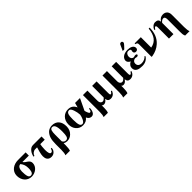

<svg xmlns="http://www.w3.org/2000/svg" viewBox="389 -2361 4236 4236"><g transform="rotate(-45 2506.5 -243.5)"><path d="M329 -169C329 -118 324 -17 252 -17C223 -17 205 -31 193 -56C174 -95 172 -176 172 -219C172 -276 193 -361 265 -361C313 -300 329 -246 329 -169ZM529 -361V-461H290C153 -461 25 -381 25 -232C25 -99 110 14 250 14C360 14 475 -67 475 -185C475 -286 368 -290 329 -361Z M1025 -361V-461H758C713 -461 675 -440 642 -398C612 -360 593 -317 586 -269H611C618 -295 632 -316 655 -334C678 -352 702 -361 728 -361H786C784 -352 780 -338 775 -320C766 -290 760 -270 757 -258C743 -205 736 -163 736 -131C736 -94 743 -63 758 -39C780 -4 815 14 864 14C905 14 938 1 964 -26C992 -54 1006 -88 1006 -127H981C971 -79 951 -56 921 -56C887 -56 870 -103 870 -197C870 -229 872 -261 876 -296C880 -331 883 -353 886 -361Z M1265 -271C1265 -329 1269 -371 1278 -397C1288 -427 1308 -442 1335 -442C1364 -442 1385 -428 1400 -401C1419 -366 1428 -306 1428 -220C1428 -149 1423 -99 1413 -69C1401 -34 1379 -17 1346 -17C1310 -17 1283 -36 1265 -72ZM1126 55C1126 126 1119 176 1105 205H1245C1258 172 1265 122 1265 54V-12C1294 6 1324 14 1356 14C1411 14 1460 -5 1501 -45C1550 -92 1575 -153 1575 -228C1575 -304 1557 -363 1520 -406C1482 -451 1428 -473 1358 -473C1334 -473 1310 -469 1285 -460C1256 -449 1233 -435 1216 -417C1185 -384 1161 -345 1147 -298C1133 -251 1126 -189 1126 -113ZM1356 14C1356 14 1356 14 1356 14H1355C1355 14 1355 14 1356 14Z M1968 -198C1962 -160 1950 -122 1933 -87C1910 -40 1885 -17 1859 -17C1832 -17 1812 -30 1800 -58C1786 -90 1779 -148 1779 -233C1779 -305 1784 -357 1794 -387C1806 -424 1830 -442 1865 -442C1893 -442 1917 -413 1937 -355C1955 -303 1966 -250 1968 -198ZM2225 -461H2071L2042 -352H2041C2006 -433 1947 -473 1862 -473C1799 -473 1747 -453 1705 -413C1657 -367 1632 -304 1632 -226C1632 -160 1650 -106 1686 -62C1727 -12 1781 14 1848 14C1918 14 1973 -12 2014 -65C2038 -14 2073 12 2119 12C2152 12 2177 -4 2196 -36C2214 -67 2224 -106 2224 -154H2199C2196 -103 2182 -78 2157 -78C2149 -78 2142 -80 2137 -86C2128 -96 2117 -120 2105 -156C2099 -174 2096 -186 2096 -191Z M2818 -88C2798 -55 2781 -39 2766 -39C2758 -39 2751 -44 2748 -53C2745 -62 2743 -82 2743 -111V-461H2604V-102C2577 -68 2550 -51 2525 -51C2508 -51 2494 -58 2481 -71C2464 -89 2456 -112 2456 -143V-461H2317V67C2317 130 2310 176 2296 205H2430C2443 172 2450 127 2450 68V-9H2451C2460 6 2478 14 2504 14C2540 14 2574 -9 2604 -55H2605C2611 3 2641 31 2695 31C2762 31 2810 -4 2839 -76Z M3428 -88C3408 -55 3391 -39 3376 -39C3368 -39 3361 -44 3358 -53C3355 -62 3353 -82 3353 -111V-461H3214V-102C3187 -68 3160 -51 3135 -51C3118 -51 3104 -58 3091 -71C3074 -89 3066 -112 3066 -143V-461H2927V67C2927 130 2920 176 2906 205H3040C3053 172 3060 127 3060 68V-9H3061C3070 6 3088 14 3114 14C3150 14 3184 -9 3214 -55H3215C3221 3 3251 31 3305 31C3372 31 3420 -4 3449 -76Z M3883 -109C3856 -66 3790 -40 3732 -40C3672 -40 3623 -67 3623 -135C3623 -190 3670 -222 3709 -222C3726 -217 3742 -213 3753 -213C3784 -213 3797 -229 3797 -243C3797 -255 3785 -268 3758 -268C3728 -268 3715 -257 3704 -257C3659 -257 3630 -292 3630 -342C3630 -396 3663 -442 3709 -442C3755 -442 3774 -426 3774 -405C3774 -394 3766 -378 3766 -363C3766 -324 3795 -309 3823 -309C3864 -309 3884 -337 3884 -367C3884 -444 3797 -473 3720 -473C3583 -473 3517 -400 3517 -330C3517 -298 3543 -258 3587 -242V-241C3528 -210 3499 -170 3499 -118C3499 -10 3597 14 3697 14C3790 14 3854 -21 3900 -91ZM3626 -528H3674L3737 -595C3756 -616 3771 -635 3771 -648C3771 -674 3758 -692 3734 -692C3714 -692 3697 -687 3687 -664Z M4380 -473C4362 -277 4278 -165 4128 -138H4123V-461H3930V-437C3951 -433 3965 -427 3972 -420C3980 -412 3984 -396 3984 -372V14H4010C4110 -3 4194 -42 4262 -103C4361 -191 4410 -314 4410 -473Z M4978 205C4964 174 4957 123 4957 52V-328C4957 -370 4947 -403 4926 -429C4902 -458 4867 -473 4823 -473C4761 -473 4714 -444 4680 -386H4679C4679 -444 4646 -473 4581 -473C4552 -473 4526 -463 4501 -443C4476 -423 4457 -397 4445 -365L4468 -354C4485 -386 4502 -402 4517 -402C4533 -402 4541 -384 4541 -346V0H4680V-348C4680 -353 4686 -361 4697 -372C4720 -395 4743 -406 4768 -406C4802 -406 4818 -377 4818 -319V53C4818 93 4819 122 4821 138C4824 163 4830 185 4840 205Z"/></g></svg>

Font: XITS Math
Style: Bold
Weight: 700
Designer: MicroPress Inc., with final additions and corrections provided by Coen Hoffman, Elsevier (retired)
Version: Version 1.302